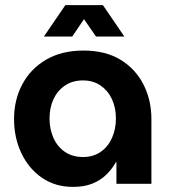

<svg xmlns="http://www.w3.org/2000/svg" viewBox="-20 -720 678 752"><path d="M266 12Q196 12 144 -24Q92 -60 63.5 -120.5Q35 -181 35 -254Q35 -329 67.5 -390Q100 -451 161 -486.5Q222 -522 307 -522Q393 -522 452 -486Q511 -450 542 -389Q573 -328 573 -254V0H436V-85H434Q419 -58 396.5 -36Q374 -14 342 -1Q310 12 266 12ZM305 -105Q345 -105 374 -125Q403 -145 418.5 -179.5Q434 -214 434 -256Q434 -298 418.5 -331.5Q403 -365 374 -385Q345 -405 305 -405Q264 -405 234.5 -385Q205 -365 189.5 -331.5Q174 -298 174 -256Q174 -214 189.5 -179.5Q205 -145 234.5 -125Q264 -105 305 -105ZM152 -577 236 -700H383L467 -577H356L309 -645L263 -577Z"/></svg>

Font: MuseoModerno Thin SemiBold
Style: Regular
Weight: 600
Version: Version 1.003